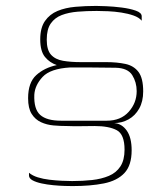

<svg xmlns="http://www.w3.org/2000/svg" viewBox="-20 -485 529 649"><path d="M78 99Q90 109 108 114.5Q126 120 147 122.5Q168 125 188.5 126Q209 127 224 127Q260 127 291.5 123.5Q323 120 348 109.5Q373 99 387 77.5Q401 56 401 21Q401 -31 374.5 -45Q348 -59 300 -59Q277 -59 253.5 -58.5Q230 -58 207 -59Q184 -59 161 -61Q138 -63 118.5 -72Q99 -81 87 -100Q75 -119 75 -153Q75 -206 102.5 -231Q130 -256 172 -265Q148 -273 132 -292.5Q116 -312 116 -352Q116 -391 132 -414Q148 -437 174.5 -448Q201 -459 235 -462Q269 -465 305 -465Q314 -465 339 -464Q364 -463 391.5 -459.5Q419 -456 439 -449Q459 -442 459 -430Q459 -426 459 -422.5Q459 -419 459 -415Q450 -426 431.5 -432.5Q413 -439 390.5 -442.5Q368 -446 346 -447Q324 -448 307 -448Q273 -448 242.5 -445.5Q212 -443 188.5 -434Q165 -425 151.5 -405.5Q138 -386 138 -351Q138 -316 152.5 -300Q167 -284 193 -279.5Q219 -275 253 -275Q275 -275 296 -275Q317 -275 339 -275Q375 -275 403.5 -269Q432 -263 448 -242Q464 -221 464 -176Q464 -142 450.5 -118Q437 -94 414.5 -81.5Q392 -69 366 -69Q392 -67 408.5 -43.5Q425 -20 425 23Q425 74 400.5 100Q376 126 331 135Q286 144 225 144Q216 144 198.5 143.5Q181 143 160 141Q139 139 120.5 135Q102 131 90 124.5Q78 118 78 108Q78 106 78 103.5Q78 101 78 99ZM341 -77Q388 -77 415 -107Q442 -137 442 -177Q442 -207 427 -231Q412 -255 371 -256L277 -257Q269 -257 253.5 -257Q238 -257 226.5 -257Q215 -257 217 -257Q150 -253 124 -225Q98 -197 96 -165Q94 -116 116 -96.5Q138 -77 186 -77Z"/></svg>

Font: Genos Thin
Style: Regular
Weight: 100
Designer: Robert E. Leuschke
Foundry: Robert E. Leuschke
Version: Version 1.010